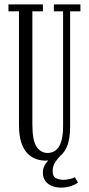

<svg xmlns="http://www.w3.org/2000/svg" viewBox="-20 -720 405 875"><path d="M186.5 12Q165 12 143.8 4.5Q122.5 -3 105 -21Q87.5 -39 77 -70.5Q66.5 -102 66.5 -150V-668.5H18.5V-700H175.5V-668.5H127.5V-153.5Q127.5 -80 146.5 -51.5Q165.5 -23 197 -23Q211.5 -23 224.2 -29Q237 -35 246.8 -49Q256.5 -63 262 -87Q267.5 -111 267.5 -147.5V-668.5H225.5V-700H346.5V-668.5H299.5V-142Q299.5 -83.5 284.2 -49.8Q269 -16 243.5 -2Q218 12 186.5 12ZM257.5 135Q238 135 219.2 128.5Q200.5 122 188 106.8Q175.5 91.5 175.5 66.5Q175.5 44 187.2 27Q199 10 214.5 -2Q230 -14 241.5 -20L254.5 -9.5Q244 1 232 18.5Q220 36 220 60Q220 85.5 236 92.5Q252 99.5 268 99.5Q280 99.5 295.5 96.5Q311 93.5 321 87.5L335.5 112Q324 121 303.2 128Q282.5 135 257.5 135Z"/></svg>

Font: Imbue Light
Style: Regular
Weight: 300
Designer: Tyler Finck
Foundry: Etcetera Type Company
Version: Version 1.102